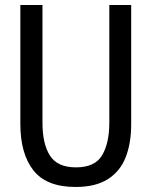

<svg xmlns="http://www.w3.org/2000/svg" viewBox="-20 -734 603 764"><path d="M281 10Q165 10 113 -56Q61 -122 61 -241V-714H149V-245Q149 -161 179 -114.5Q209 -68 282 -68Q358 -68 386.5 -116.5Q415 -165 415 -246V-714H502V-240Q502 -164 480 -108Q458 -52 409 -21Q360 10 281 10Z"/></svg>

Font: Noto Sans Mono SemiCondensed
Style: Regular
Weight: 400
Width: 4
Designer: Monotype Design Team
Foundry: Monotype Imaging Inc.
Version: Version 2.014